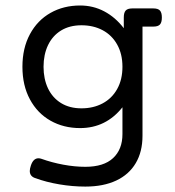

<svg xmlns="http://www.w3.org/2000/svg" viewBox="-20 -482 640 702"><path d="M432.6 -378.9V-418Q432.6 -436 439.7 -443.6Q446.8 -451.2 463.4 -451.2H541Q557.6 -451.2 564.7 -443.6Q571.8 -436 571.8 -418Q571.8 -399.9 564.7 -392.3Q557.6 -384.8 541 -384.8H501V14.6Q501 72.8 476.3 114.5Q451.7 156.2 404.8 178.2Q357.9 200.2 292 200.2Q245.1 200.2 197.3 192.1Q149.4 184.1 107.9 168.9Q88.9 162.1 88.9 143.1Q88.9 135.3 92.8 123.5Q101.6 96.7 120.6 96.7Q126 96.7 131.3 98.6Q169.4 112.3 211.4 120.1Q253.4 127.9 292 127.9Q359.4 127.9 393.6 95.9Q427.7 64 427.7 8.3V-89.8Q367.2 -13.7 272.9 -13.7Q212.4 -13.7 164.6 -40.8Q116.7 -67.9 89.4 -118.7Q62 -169.4 62 -237.8Q62 -306.2 89.4 -356.9Q116.7 -407.7 164.6 -434.8Q212.4 -461.9 272.9 -461.9Q320.8 -461.9 361.3 -440.4Q401.9 -418.9 432.6 -378.9ZM139.2 -237.8Q139.2 -193.4 155.5 -158.9Q171.9 -124.5 203.1 -105.2Q234.4 -85.9 277.8 -85.9Q321.3 -85.9 355.2 -104Q389.2 -122.1 408.4 -156.5Q427.7 -190.9 427.7 -237.8Q427.7 -284.7 408.4 -319.1Q389.2 -353.5 355.2 -371.6Q321.3 -389.6 277.8 -389.6Q234.4 -389.6 203.1 -370.4Q171.9 -351.1 155.5 -316.7Q139.2 -282.2 139.2 -237.8Z"/></svg>

Font: Courier Prime
Style: Regular
Weight: 400
Designer: Alan Dague-Greene, Quote-Unquote Apps
Foundry: Quote-Unquote Apps
Version: Version 3.018